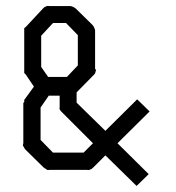

<svg xmlns="http://www.w3.org/2000/svg" viewBox="-20 -614 580 634"><path d="M186 -242 181 -247Q180.5 -248 179 -250Q177.5 -252 177 -253Q176.5 -253.5 176.5 -255.5Q176.5 -256 176.8 -257.5Q177 -259 177 -260V-298H141L114 -259V-152L155 -110H256L287 -141ZM65 -368Q64.5 -369 62.5 -370.5Q60.5 -372 60 -373V-375V-378V-381V-384V-507V-511V-514V-518V-521Q60.5 -521.5 62 -522.5Q63.5 -523.5 64 -524L67 -527L122 -586Q126 -590 128 -591Q129 -591.5 131.5 -592.5Q134 -593.5 135 -594Q136 -594.5 137.5 -594.5Q138.5 -594.5 140.2 -594.2Q142 -594 143 -594H210Q215 -594 217 -593Q218 -592.5 220.5 -591.5Q223 -590.5 224 -590Q224.5 -589.5 225.5 -589Q226.5 -588.5 227 -588Q227.5 -587.5 228.5 -587Q229.5 -586.5 230 -586L286 -531Q286.5 -530.5 287 -529.5Q287.5 -528.5 288 -528Q290 -526 290 -525Q290.5 -524 291.5 -521.5Q292.5 -519 293 -518Q294 -516 294 -511V-387Q294 -386.5 295.5 -385Q297 -383.5 297 -383Q297 -382.5 296.5 -381Q296 -379.5 296 -379Q295.5 -378 295 -375.5Q294.5 -373 294 -372Q293.5 -371.5 293 -370.5Q292.5 -369.5 292 -369L289 -366L233 -309V-275L328 -182L433 -286L474 -246L368 -141L471 -39L431 0L328 -101L288 -61Q284 -57 282 -56Q281 -55.5 278.5 -54.5Q276 -53.5 275 -53Q274 -52.5 272.5 -52.5Q271.5 -52.5 269.8 -52.8Q268 -53 267 -53H143Q142 -53 140.5 -52.8Q139 -52.5 138.5 -52.5Q136.5 -52.5 136 -53Q135 -53.5 133 -55Q131 -56.5 130 -57Q129.5 -57.5 128.5 -58Q127.5 -58.5 127 -59Q126.5 -59.5 125.5 -60Q124.5 -60.5 124 -61L64 -120Q62 -122 60 -126Q59.5 -127 58 -129.5Q56.5 -132 56 -133V-133.5Q55.5 -134 55.5 -134.5Q55.5 -136 56.2 -138Q57 -140 57 -141V-268V-271V-274Q57 -274.5 58.5 -275.5Q60 -276.5 60 -277V-279Q60.5 -280 60 -281.5Q59.5 -283 60 -284L92 -328ZM237 -398V-498L198 -538H155L116 -496V-393L139 -360H201Z"/></svg>

Font: IBM 3270
Style: Regular
Weight: 400
Monospace: yes
Version: Version 2.3.1